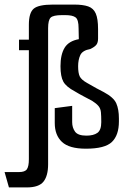

<svg xmlns="http://www.w3.org/2000/svg" viewBox="-63 -643 573 838"><path d="M-24 175 -43 108H20Q46 108 54.5 95.5Q63 83 63 52V-424H20V-470H63V-535Q63 -587 84 -605Q105 -623 168 -623H261Q299 -623 322 -615Q345 -607 355 -584Q365 -561 365 -516V-475Q365 -457 357.5 -447.5Q350 -438 331 -429Q297 -423 287.5 -402.5Q278 -382 278 -354Q278 -324 285 -309.5Q292 -295 317 -281Q341 -267 358.5 -257.5Q376 -248 390 -241Q433 -218 444.5 -192Q456 -166 456 -126V-113Q456 -53 425.5 -23.5Q395 6 312 6Q239 6 207.5 -23.5Q176 -53 176 -106V-171L252 -181V-110Q252 -86 264.5 -68.5Q277 -51 314 -51Q345 -51 362 -63Q379 -75 379 -110Q379 -137 377.5 -153Q376 -169 367 -180Q358 -191 339 -203Q324 -211 303 -222Q282 -233 264 -244Q226 -264 213.5 -286.5Q201 -309 201 -354Q201 -405 219 -434.5Q237 -464 281 -472L280 -520Q280 -557 267 -567Q254 -577 222 -577H208Q169 -577 158 -566Q147 -555 147 -520V74Q147 124 127 149.5Q107 175 54 175Z"/></svg>

Font: Smooch Sans SemiBold
Style: Bold
Weight: 600
Designer: Robert E. Leuschke
Foundry: Robert E. Leuschke
Version: Version 1.010; ttfautohint (v1.8.3)